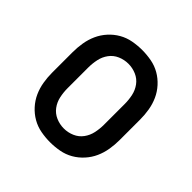

<svg xmlns="http://www.w3.org/2000/svg" viewBox="-145 -655 789 789"><g transform="rotate(45 250.0 -260.0)"><path d="M250 8Q223 8 196 3Q169 -2 145.5 -15.5Q122 -29 103.5 -49.5Q85 -70 74 -94.5Q63 -119 58.5 -146Q54 -173 54 -200V-320Q54 -347 58.5 -374Q63 -401 74 -425.5Q85 -450 103.5 -470.5Q122 -491 145.5 -504.5Q169 -518 196 -523Q223 -528 250 -528Q277 -528 304 -523Q331 -518 354.5 -504.5Q378 -491 396.5 -470.5Q415 -450 426 -425.5Q437 -401 441.5 -374Q446 -347 446 -320V-200Q446 -173 441.5 -146Q437 -119 426 -94.5Q415 -70 396.5 -49.5Q378 -29 354.5 -15.5Q331 -2 304 3Q277 8 250 8ZM250 -72Q274 -72 296 -81.5Q318 -91 332 -110Q346 -129 351 -152.5Q356 -176 356 -200V-320Q356 -344 351 -367.5Q346 -391 332 -410Q318 -429 296 -438.5Q274 -448 250 -448Q226 -448 204 -438.5Q182 -429 168 -410Q154 -391 149 -367.5Q144 -344 144 -320V-200Q144 -176 149 -152.5Q154 -129 168 -110Q182 -91 204 -81.5Q226 -72 250 -72Z"/></g></svg>

Font: Iosevka Medium
Style: Regular
Weight: 500
Monospace: yes
Designer: Belleve Invis
Foundry: Belleve Invis
Version: Version 32.5.0; ttfautohint (v1.8.4)